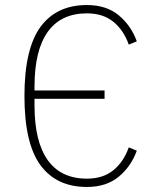

<svg xmlns="http://www.w3.org/2000/svg" viewBox="-20 -730 640 762"><path d="M117 -338V-311Q117 -168 169.5 -94.5Q222 -21 325 -21Q389 -21 430 -54.5Q471 -88 491 -145L523 -132Q500 -69 451 -28.5Q402 12 325 12Q204 12 140.5 -74.5Q77 -161 77 -349Q77 -536 140.5 -623Q204 -710 325 -710Q402 -710 451 -669.5Q500 -629 523 -566L491 -553Q471 -610 430 -643.5Q389 -677 325 -677Q222 -677 169.5 -603.5Q117 -530 117 -387V-371H395V-338Z"/></svg>

Font: IBM Plex Mono ExtLt
Style: Regular
Weight: 200
Monospace: yes
Designer: Mike Abbink, Paul van der Laan, Pieter van Rosmalen
Foundry: Bold Monday
Version: Version 2.3